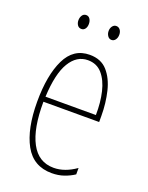

<svg xmlns="http://www.w3.org/2000/svg" viewBox="-135 -816 650 845"><g transform="rotate(20 190.0 -394.0)"><path d="M195 -588Q248 -588 278 -554Q308 -520 321 -466Q334 -412 334 -352V-324H73Q72 -199 107.5 -132.5Q143 -66 214 -66Q266 -66 318 -103V-73Q297 -59 271 -50Q245 -41 214 -41Q128 -41 87.5 -114.5Q47 -188 47 -315Q47 -439 83 -513.5Q119 -588 195 -588ZM195 -563Q143 -563 111 -510Q79 -457 74 -348H310Q311 -407 299.5 -455.5Q288 -504 262.5 -533.5Q237 -563 195 -563ZM95 -714Q95 -727 101.5 -737Q108 -747 120 -747Q131 -747 137.5 -737.5Q144 -728 144 -714Q144 -700 137.5 -691Q131 -682 120 -682Q108 -682 101.5 -691.5Q95 -701 95 -714ZM236 -715Q236 -728 243 -737.5Q250 -747 261 -747Q272 -747 279 -738Q286 -729 286 -715Q286 -701 279 -691.5Q272 -682 261 -682Q250 -682 243 -692Q236 -702 236 -715Z"/></g></svg>

Font: Noto Sans Tamil UI ExtraCondensed Thin
Style: Regular
Weight: 100
Width: 2
Designer: Jelle Bosma - Monotype Design Team
Foundry: Monotype Imaging Inc.
Version: Version 2.004; ttfautohint (v1.8.4.7-5d5b)